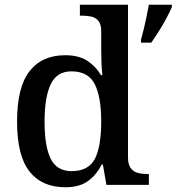

<svg xmlns="http://www.w3.org/2000/svg" viewBox="-20 -780 745 810"><path d="M256 10Q157 10 104.5 -56.5Q52 -123 52 -267Q52 -412 104.5 -479.5Q157 -547 255 -547Q313 -547 348.5 -523.5Q384 -500 406 -463H412Q409 -487 408 -517.5Q407 -548 407 -573V-648Q407 -677 395.5 -691.5Q384 -706 365.5 -710Q347 -714 325 -714H317V-760H520V-116Q520 -87 531 -71.5Q542 -56 560 -51Q578 -46 600 -46H608V0H429L414 -86H409Q387 -42 351 -16Q315 10 256 10ZM282 -58Q353 -58 380 -109.5Q407 -161 407 -268Q407 -370 380 -424.5Q353 -479 281 -479Q220 -479 194 -424.5Q168 -370 168 -267Q168 -162 194 -110Q220 -58 282 -58ZM575 -613Q581 -634 587 -659.5Q593 -685 598.5 -711Q604 -737 608 -760H705V-750Q696 -729 681.5 -702Q667 -675 650 -648Q633 -621 618 -600H575Z"/></svg>

Font: Noto Rashi Hebrew Medium
Style: Regular
Weight: 500
Version: Version 1.006